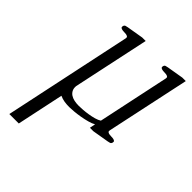

<svg xmlns="http://www.w3.org/2000/svg" viewBox="-194 -552 863 863"><g transform="rotate(45 237.5 -120.0)"><path d="M142.6 -88.9Q141.1 -74.2 146.2 -63.7Q151.4 -53.2 161.1 -46.6Q170.9 -40 184.3 -37.1Q197.8 -34.2 212.9 -34.2Q224.1 -34.2 240 -35.4Q255.9 -36.6 272.7 -39.3Q289.6 -42 305.2 -46.4Q320.8 -50.8 331.1 -57.6L403.3 -398.4Q404.8 -405.3 400.9 -408.2Q397 -411.1 390.6 -412.1Q384.3 -413.1 377 -413.1Q369.6 -413.1 364.3 -414.6Q360.4 -415.5 357.2 -418Q354 -420.4 355 -426.8Q356.9 -435.1 362.8 -437Q368.7 -439 375 -439.9L453.1 -453.1H475.1L390.1 -54.7Q388.7 -47.9 392.6 -44.9Q396.5 -42 402.8 -41Q409.2 -40 416.5 -40Q423.8 -40 429.2 -38.6Q433.1 -37.6 436.5 -35.2Q439.9 -32.7 438.5 -26.4Q436.5 -18.1 430.7 -16.1Q424.8 -14.2 418.5 -13.2L340.8 0H318.8L324.2 -27.3Q312.5 -20.5 293.9 -15.4Q275.4 -10.3 255.4 -6.8Q235.4 -3.4 216.8 -1.7Q198.2 0 187 0Q170.4 0 155.3 -2.4Q140.1 -4.9 126.5 -11.2L79.1 212.4H19L148.4 -398.4Q149.9 -405.3 146 -408.2Q142.1 -411.1 135.7 -412.1Q129.4 -413.1 122.1 -413.1Q114.7 -413.1 109.4 -414.6Q105.5 -415.5 102.3 -418Q99.1 -420.4 100.1 -426.8Q102.1 -435.1 107.9 -437Q113.8 -439 120.1 -439.9L198.2 -453.1H220.2Z"/></g></svg>

Font: Atsinvsda
Style: Italic
Weight: 400
Italic angle: -12°
Designer: Al Webster
Foundry: Al Webster and Michael Everson
Version: Version 2.000